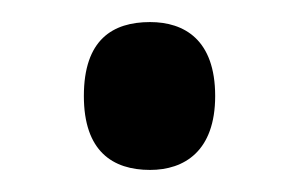

<svg xmlns="http://www.w3.org/2000/svg" viewBox="-20 -443 271 174"><path d="M116 -289C147 -289 175 -306 175 -356C175 -407 147 -423 116 -423C82 -423 56 -407 56 -356C56 -306 82 -289 116 -289Z"/></svg>

Font: Noto Serif Georgian Condensed Medium
Style: Regular
Weight: 500
Width: 3
Designer: Monotype Design Team, Akaki Razmadze
Foundry: Google LLC
Version: Version 2.003